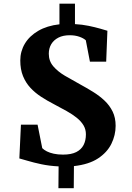

<svg xmlns="http://www.w3.org/2000/svg" viewBox="-20 -880 708 1027"><path d="M292.5 126.5 293.5 10Q243.5 7.5 201.2 -1.5Q159 -10.5 128.2 -19.8Q97.5 -29 83.5 -32.5L92 -213H181L206 -87.5Q215.5 -78 230.8 -70.2Q246 -62.5 267.5 -57.8Q289 -53 317 -53Q361 -53 387.8 -66.5Q414.5 -80 427 -104.2Q439.5 -128.5 439.5 -161.5Q439.5 -188 426.8 -209.5Q414 -231 390.8 -249.8Q367.5 -268.5 336 -286.2Q304.5 -304 267 -323.5Q232 -341.5 199.8 -362.5Q167.5 -383.5 142.5 -410.5Q117.5 -437.5 103 -473.2Q88.5 -509 88.5 -556.5Q88.5 -605.5 113 -646.5Q137.5 -687.5 184.5 -715Q231.5 -742.5 298 -750V-860.5H381V-751Q419 -749 454 -741.8Q489 -734.5 515.2 -727Q541.5 -719.5 554.5 -715.5L548 -550H461L439 -664.5Q427 -675.5 404.5 -683.5Q382 -691.5 352.5 -691.5Q317.5 -691.5 292.5 -678.8Q267.5 -666 254.2 -643.8Q241 -621.5 241 -592.5Q241 -553.5 265.2 -525.2Q289.5 -497 327.2 -474.8Q365 -452.5 405.5 -430.5Q443 -410 477.5 -388.8Q512 -367.5 539.2 -341.8Q566.5 -316 582.5 -283.2Q598.5 -250.5 598.5 -207Q598.5 -157 575.8 -110.8Q553 -64.5 504.2 -32.5Q455.5 -0.5 375.5 8.5L374.5 126.5Z"/></svg>

Font: Merriweather 28pt ExtraBold
Style: Regular
Weight: 800
Version: Version 2.100